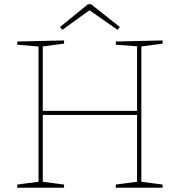

<svg xmlns="http://www.w3.org/2000/svg" viewBox="-20 -882 844 902"><path d="M61 0V-15L168 -29L161 -21V-671L168 -663L61 -672V-687L281 -692V-677L174 -663L181 -671V-354L174 -361H631L624 -354V-671L631 -664L524 -672V-687L744 -692V-677L637 -663L644 -671V-21L637 -29L744 -15V0H524V-15L631 -29L624 -21V-349L631 -342H174L181 -349V-21L174 -29L281 -15V0ZM273 -742 262 -755 393 -862H408L543 -755L532 -742L396 -837H405Z"/></svg>

Font: Bitter Thin
Style: Regular
Weight: 100
Designer: Sol Matas, and Bitter project Authors
Foundry: Sol Matas
Version: Version 2.002